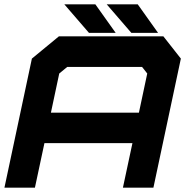

<svg xmlns="http://www.w3.org/2000/svg" viewBox="-30 -868 868 888"><path d="M-9.5 0 117.5 -597 242.5 -700H725.5L806.5 -597L679.5 0H538.5L582.5 -206H175.5L131.5 0ZM205.5 -347H612.5L651 -528L627 -558.5H281L244 -528ZM701 -716H577.5L463.5 -848H607ZM505 -716H381.5L267.5 -848H411Z"/></svg>

Font: Tourney Expanded Black
Style: Italic
Weight: 900
Width: 7
Italic angle: -12°
Designer: Tyler Finck
Foundry: Etcetera Type Co
Version: Version 1.010; ttfautohint (v1.8.3)